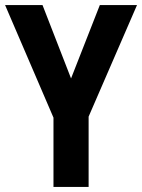

<svg xmlns="http://www.w3.org/2000/svg" viewBox="-20 -734 558 754"><path d="M259 -426 372 -714H518L328 -276V0H190V-272L0 -714H147Z"/></svg>

Font: Noto Sans Sinhala UI Condensed
Style: Bold
Weight: 700
Width: 3
Designer: Jelle Bosma - Monotype Design Team
Foundry: Monotype Imaging Inc.
Version: Version 2.006; ttfautohint (v1.8.4.7-5d5b)